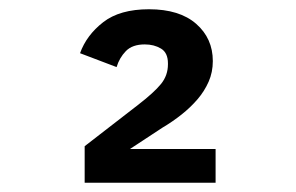

<svg xmlns="http://www.w3.org/2000/svg" viewBox="-20 -724 640 415"><path d="M446 -329H163V-408L278 -497Q313 -524 328 -542.5Q343 -561 343 -585V-587Q343 -610 328 -619Q313 -628 293 -628Q266 -628 252 -613.5Q238 -599 232 -579L153 -609Q167 -648 203 -676Q239 -704 302 -704Q368 -704 404 -672.5Q440 -641 440 -592Q440 -568 431 -547.5Q422 -527 407 -509.5Q392 -492 372.5 -476.5Q353 -461 331 -448L261 -402H446Z"/></svg>

Font: IBM Plex Mono SmBld
Style: Regular
Weight: 600
Monospace: yes
Designer: Mike Abbink, Paul van der Laan, Pieter van Rosmalen
Foundry: Bold Monday
Version: Version 2.3